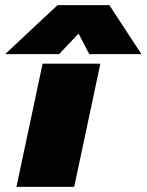

<svg xmlns="http://www.w3.org/2000/svg" viewBox="-83 -728 571 748"><path d="M141 -708H343L468 -517H265L223 -597L147 -517H-63ZM83 -480H308L206 0H-19Z"/></svg>

Font: Prompt Black
Style: Italic
Weight: 900
Italic angle: -12°
Designer: Katatrad Team
Foundry: CadsonDemak
Version: Version 1.001